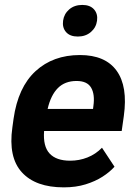

<svg xmlns="http://www.w3.org/2000/svg" viewBox="-20 -766 567 795"><path d="M302.2 -614.7Q269.5 -614.7 253.4 -633.3Q237.3 -651.9 241.2 -680.2Q245.1 -708.5 266.6 -727.1Q288.1 -745.6 320.8 -745.6Q353 -745.6 369.4 -727.1Q385.7 -708.5 381.8 -680.2Q377.9 -651.9 356.2 -633.3Q334.5 -614.7 302.2 -614.7ZM492.7 -285.6 483.9 -223.6H162.6Q157.7 -160.2 185.3 -130.4Q212.9 -100.6 270.5 -100.6Q308.1 -100.6 342 -114Q376 -127.4 402.3 -154.3L454.1 -75.7Q434.6 -53.7 404.5 -34.4Q374.5 -15.1 334.5 -2.7Q294.4 9.8 244.1 9.8Q127.4 9.8 70.6 -52.5Q13.7 -114.7 31.2 -238.3L36.1 -273.9Q54.7 -404.8 127.2 -471.4Q199.7 -538.1 311 -538.1Q416 -538.1 462.9 -473.1Q509.8 -408.2 492.7 -285.6ZM365.2 -314.9 366.7 -327.1Q373.5 -375 357.4 -402.8Q341.3 -430.7 296.9 -430.7Q249 -430.7 219.7 -401.4Q190.4 -372.1 177.2 -314.9Z"/></svg>

Font: Robert Sans ExtraBold
Style: Italic
Weight: 800
Italic angle: -8°
Designer: Christian Robertson (extended by Adam Twardoch)
Foundry: Google
Version: Version 12.135;April 2, 2019;FontCreator 11.5.0.2425 64-bit;